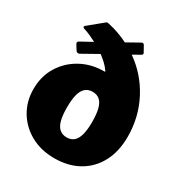

<svg xmlns="http://www.w3.org/2000/svg" viewBox="-178 -878 955 1015"><g transform="rotate(30 300.0 -371.0)"><path d="M579 -282Q579 -192 544 -126.5Q509 -61 446 -25.5Q383 10 299 10Q217 10 154.5 -24.5Q92 -59 56.5 -118.5Q21 -178 21 -252Q21 -331 58 -391Q95 -451 158 -485.5Q221 -520 300 -520Q303 -520 303.5 -521.5Q304 -523 302 -525Q288 -545 272.5 -559.5Q257 -574 236 -590L140 -536Q125 -528 116 -543L101 -567Q95 -575 96.5 -581Q98 -587 103 -589L174 -628Q155 -638 135 -647Q115 -656 92 -663Q88 -665 86.5 -669Q85 -673 90 -677L174 -746Q179 -751 182.5 -751.5Q186 -752 195 -750Q227 -743 257.5 -732Q288 -721 316 -707L391 -749Q401 -756 409 -747L430 -709Q435 -701 426 -695L380 -669Q473 -604 526 -502.5Q579 -401 579 -282ZM300 -118Q327 -118 344 -133Q361 -148 369 -179Q377 -210 377 -256Q377 -304 369 -335Q361 -366 344 -381Q327 -396 300 -396Q274 -396 256.5 -381Q239 -366 231 -335Q223 -304 223 -256Q223 -209 231 -178.5Q239 -148 256.5 -133Q274 -118 300 -118Z"/></g></svg>

Font: Libre Franklin Thin Black
Style: Regular
Weight: 900
Version: Version 3.000